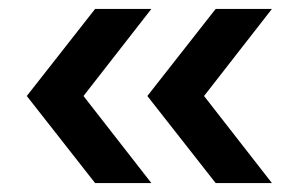

<svg xmlns="http://www.w3.org/2000/svg" viewBox="-20 -484 669 430"><path d="M193 -74H319L167 -269L319 -464H193L40 -269ZM463 -74H589L437 -269L589 -464H463L310 -269Z"/></svg>

Font: Custom Plus Jakarta Sans SemiBold
Style: Regular
Weight: 600
Designer: Gumpita Rahayu & FullSphere
Foundry: Tokotype & FullSphere
Version: Version 1.001;hotconv 1.0.117;makeotfexe 2.5.65602